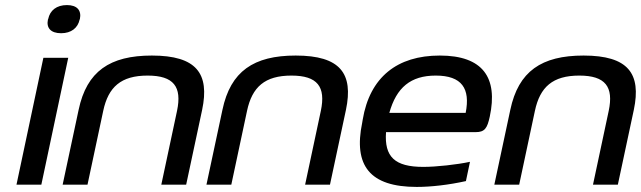

<svg xmlns="http://www.w3.org/2000/svg" viewBox="-20 -728 2527 757"><path d="M151 -500 45 0H143L249 -500ZM169 -651C162 -618 180 -597 221 -597C261 -597 287 -618 294 -651L295 -653C302 -687 284 -708 244 -708C203 -708 177 -687 170 -653Z M290 -295 227 0H325L387 -291C407 -385 457 -430 562 -430C665 -430 698 -386 678 -291L616 0H714L777 -295C807 -438 755 -509 579 -509C413 -509 322 -447 290 -295Z M857 -295 794 0H892L954 -291C974 -385 1024 -430 1129 -430C1232 -430 1265 -386 1245 -291L1183 0H1281L1344 -295C1374 -438 1322 -509 1146 -509C980 -509 889 -447 857 -295Z M1911 -268C1944 -422 1884 -509 1714 -509C1546 -509 1438 -424 1410 -256L1408 -244C1373 -75 1438 9 1623 9C1680 9 1749 1 1817 -14L1833 -90C1782 -79 1700 -70 1649 -70C1536 -70 1495 -110 1502 -207H1855C1891 -207 1901 -222 1911 -268ZM1515 -283C1543 -383 1599 -430 1698 -430C1801 -430 1835 -379 1816 -283Z M1992 -295 1929 0H2027L2089 -291C2109 -385 2159 -430 2264 -430C2367 -430 2400 -386 2380 -291L2318 0H2416L2479 -295C2509 -438 2457 -509 2281 -509C2115 -509 2024 -447 1992 -295Z"/></svg>

Font: LT Wave
Style: Italic
Weight: 400
Designer: Daniel Lyons
Version: Version 2.5 (Glyphs App)